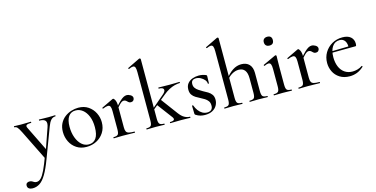

<svg xmlns="http://www.w3.org/2000/svg" viewBox="-128 -1210 3872 1975"><g transform="rotate(-15 1808.0 -222.0)"><path d="M434 -386Q437 -386 437 -380Q437 -374 434 -374Q406 -374 386.5 -353Q367 -332 351 -288L232 28Q196 124 163 179.5Q130 235 95 258Q60 281 18 281Q-5 281 -20.5 270.5Q-36 260 -36 239Q-36 221 -25 212.5Q-14 204 0 204Q19 204 29 210Q39 216 49 222Q59 228 75 228Q99 228 121 206Q143 184 168 131.5Q193 79 226 -12L225 25L63 -303Q41 -347 28.5 -360.5Q16 -374 -2 -374Q-5 -374 -5 -380Q-5 -386 -2 -386Q15 -386 34 -385Q53 -384 70 -384Q104 -384 129.5 -385Q155 -386 176 -386Q178 -386 178 -380Q178 -374 176 -374Q143 -374 128.5 -366Q114 -358 125 -335L260 -60L232 -13L327 -286Q343 -332 327.5 -353Q312 -374 263 -374Q261 -374 261 -380Q261 -386 263 -386Q287 -386 308.5 -385Q330 -384 364 -384Q386 -384 400.5 -385Q415 -386 434 -386Z M665 13Q604 13 559.5 -16Q515 -45 491 -93.5Q467 -142 467 -198Q467 -250 486.5 -288Q506 -326 538 -350.5Q570 -375 608 -387Q646 -399 683 -399Q745 -399 789 -369Q833 -339 856.5 -292Q880 -245 880 -193Q880 -130 850 -83.5Q820 -37 771.5 -12Q723 13 665 13ZM694 -6Q743 -6 770.5 -44.5Q798 -83 798 -162Q798 -229 778 -277.5Q758 -326 724.5 -352.5Q691 -379 649 -379Q600 -379 573.5 -341.5Q547 -304 547 -231Q547 -168 566 -116.5Q585 -65 618 -35.5Q651 -6 694 -6Z M1063 -271 1057 -282Q1095 -328 1120 -352Q1145 -376 1163 -385.5Q1181 -395 1197 -395Q1218 -395 1239 -382Q1260 -369 1260 -349Q1260 -334 1250 -323.5Q1240 -313 1223 -313Q1207 -313 1197.5 -322Q1188 -331 1178.5 -339.5Q1169 -348 1153 -348Q1145 -348 1135 -343Q1125 -338 1108.5 -321.5Q1092 -305 1063 -271ZM957 0Q954 0 954 -6Q954 -12 957 -12Q993 -12 1004.5 -25.5Q1016 -39 1016 -81V-276Q1016 -308 1008.5 -323Q1001 -338 983 -338Q973 -338 960 -334.5Q947 -331 930 -324Q926 -322 924 -327.5Q922 -333 925 -335L1048 -394Q1052 -395 1054 -395Q1063 -395 1074 -373Q1085 -351 1085 -310V-81Q1085 -53 1092.5 -38Q1100 -23 1120.5 -17.5Q1141 -12 1180 -12Q1183 -12 1183 -6Q1183 0 1180 0Q1154 0 1121 -1Q1088 -2 1051 -2Q1024 -2 999.5 -1Q975 0 957 0Z M1307 0Q1305 0 1305 -6Q1305 -12 1307 -12Q1344 -12 1355.5 -25.5Q1367 -39 1367 -81V-595Q1367 -630 1360.5 -646Q1354 -662 1337 -662Q1322 -662 1293 -649Q1290 -647 1287 -653Q1284 -659 1287 -660L1419 -724Q1422 -725 1424 -725Q1427 -725 1431 -722Q1435 -719 1435 -715V-81Q1435 -39 1447 -25.5Q1459 -12 1496 -12Q1499 -12 1499 -6Q1499 0 1496 0Q1477 0 1453 -1Q1429 -2 1402 -2Q1375 -2 1350.5 -1Q1326 0 1307 0ZM1559 0Q1556 0 1556 -6Q1556 -12 1559 -12Q1592 -12 1601 -22.5Q1610 -33 1596 -53L1471 -220L1524 -260L1657 -81Q1685 -43 1713.5 -27.5Q1742 -12 1771 -12Q1773 -12 1773 -6Q1773 0 1771 0Q1752 0 1728 -1Q1704 -2 1676 -2Q1638 -2 1610 -1Q1582 0 1559 0ZM1412 -162 1407 -174 1557 -302Q1592 -331 1586 -352.5Q1580 -374 1535 -374Q1533 -374 1533 -380Q1533 -386 1535 -386Q1560 -386 1585 -385Q1610 -384 1653 -384Q1692 -384 1715 -385Q1738 -386 1759 -386Q1761 -386 1761 -380Q1761 -374 1759 -374Q1735 -374 1705 -366.5Q1675 -359 1642.5 -342Q1610 -325 1578 -298Z M1880 -329Q1880 -305 1892.5 -287.5Q1905 -270 1925 -257Q1945 -244 1967 -231Q1993 -218 2016.5 -203.5Q2040 -189 2055 -168Q2070 -147 2070 -113Q2070 -81 2054 -52.5Q2038 -24 2006 -6.5Q1974 11 1926 11Q1902 11 1878 5Q1854 -1 1828 -18Q1826 -20 1824 -23Q1822 -26 1822 -30L1820 -114Q1820 -117 1825.5 -117.5Q1831 -118 1832 -116Q1844 -83 1862.5 -58.5Q1881 -34 1904.5 -21Q1928 -8 1955 -8Q1983 -8 1999 -23Q2015 -38 2014 -68Q2014 -96 2000.5 -114.5Q1987 -133 1967 -145.5Q1947 -158 1925 -169Q1901 -181 1878 -195Q1855 -209 1840.5 -230Q1826 -251 1826 -285Q1826 -325 1846.5 -350Q1867 -375 1899 -386.5Q1931 -398 1965 -398Q1985 -398 2003 -394.5Q2021 -391 2041 -383Q2050 -379 2050 -372Q2050 -354 2049 -335Q2048 -316 2048 -294Q2048 -291 2042 -291Q2036 -291 2036 -294Q2036 -315 2020 -334Q2004 -353 1980 -365.5Q1956 -378 1930 -378Q1909 -378 1894.5 -367Q1880 -356 1880 -329Z M2136 0Q2134 0 2134 -6Q2134 -12 2136 -12Q2173 -12 2184.5 -25.5Q2196 -39 2196 -81V-595Q2196 -630 2189.5 -646Q2183 -662 2166 -662Q2151 -662 2122 -649Q2119 -647 2116 -653Q2113 -659 2116 -660L2250 -725Q2251 -725 2251.5 -725Q2252 -725 2253 -725Q2257 -725 2260.5 -722Q2264 -719 2264 -715V-81Q2264 -39 2276 -25.5Q2288 -12 2325 -12Q2328 -12 2328 -6Q2328 0 2325 0Q2306 0 2282 -1Q2258 -2 2231 -2Q2204 -2 2179.5 -1Q2155 0 2136 0ZM2405 0Q2403 0 2403 -6Q2403 -12 2405 -12Q2442 -12 2453.5 -25.5Q2465 -39 2465 -81V-235Q2465 -349 2377 -349Q2342 -349 2306 -328Q2270 -307 2246 -272L2241 -284Q2283 -340 2326.5 -368.5Q2370 -397 2418 -397Q2473 -397 2503 -365Q2533 -333 2533 -274V-81Q2533 -39 2545 -25.5Q2557 -12 2594 -12Q2597 -12 2597 -6Q2597 0 2594 0Q2575 0 2551 -1Q2527 -2 2500 -2Q2473 -2 2448.5 -1Q2424 0 2405 0Z M2663 0Q2660 0 2660 -6Q2660 -12 2663 -12Q2699 -12 2711 -25.5Q2723 -39 2723 -81V-265Q2723 -300 2716 -316Q2709 -332 2691 -332Q2683 -332 2672.5 -329Q2662 -326 2648 -319Q2644 -318 2641.5 -323.5Q2639 -329 2643 -331L2779 -394Q2782 -395 2783 -395Q2786 -395 2789.5 -392Q2793 -389 2793 -385Q2793 -376 2792 -346Q2791 -316 2791 -267V-81Q2791 -39 2802.5 -25.5Q2814 -12 2851 -12Q2854 -12 2854 -6Q2854 0 2851 0Q2833 0 2808.5 -1Q2784 -2 2757 -2Q2730 -2 2706 -1Q2682 0 2663 0ZM2751 -507Q2728 -507 2715 -519.5Q2702 -532 2702 -555Q2702 -577 2715 -589Q2728 -601 2751 -601Q2774 -601 2786 -589Q2798 -577 2798 -555Q2798 -507 2751 -507Z M3033 -271 3027 -282Q3065 -328 3090 -352Q3115 -376 3133 -385.5Q3151 -395 3167 -395Q3188 -395 3209 -382Q3230 -369 3230 -349Q3230 -334 3220 -323.5Q3210 -313 3193 -313Q3177 -313 3167.5 -322Q3158 -331 3148.5 -339.5Q3139 -348 3123 -348Q3115 -348 3105 -343Q3095 -338 3078.5 -321.5Q3062 -305 3033 -271ZM2927 0Q2924 0 2924 -6Q2924 -12 2927 -12Q2963 -12 2974.5 -25.5Q2986 -39 2986 -81V-276Q2986 -308 2978.5 -323Q2971 -338 2953 -338Q2943 -338 2930 -334.5Q2917 -331 2900 -324Q2896 -322 2894 -327.5Q2892 -333 2895 -335L3018 -394Q3022 -395 3024 -395Q3033 -395 3044 -373Q3055 -351 3055 -310V-81Q3055 -53 3062.5 -38Q3070 -23 3090.5 -17.5Q3111 -12 3150 -12Q3153 -12 3153 -6Q3153 0 3150 0Q3124 0 3091 -1Q3058 -2 3021 -2Q2994 -2 2969.5 -1Q2945 0 2927 0Z M3468 12Q3406 12 3362.5 -15.5Q3319 -43 3297.5 -87Q3276 -131 3276 -180Q3276 -241 3305 -289.5Q3334 -338 3383.5 -366.5Q3433 -395 3495 -395Q3552 -395 3582.5 -368.5Q3613 -342 3613 -296Q3613 -285 3611 -278Q3609 -271 3602 -271H3531Q3535 -319 3516 -347Q3497 -375 3460 -375Q3409 -375 3381 -333Q3353 -291 3353 -220Q3353 -164 3371 -120.5Q3389 -77 3424 -52.5Q3459 -28 3508 -28Q3534 -28 3561 -35.5Q3588 -43 3611 -59Q3613 -61 3616.5 -56.5Q3620 -52 3618 -49Q3582 -16 3545 -2Q3508 12 3468 12ZM3330 -269 3329 -284 3554 -289V-271Z"/></g></svg>

Font: Cormorant Light Medium
Style: Regular
Weight: 500
Version: Version 4.000